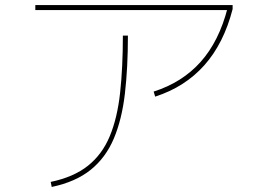

<svg xmlns="http://www.w3.org/2000/svg" viewBox="-20 -720 1040 761"><path d="M595 -337 589 -357Q702 -393 775 -474.5Q848 -556 882 -688L892 -680H120V-700H902V-684Q867 -548 790 -461.5Q713 -375 595 -337ZM185 21 181 1Q272 -18 328.5 -63Q385 -108 415 -180Q445 -252 456 -352Q467 -452 467 -579H487Q487 -451 475 -348.5Q463 -246 431 -170.5Q399 -95 339.5 -47Q280 1 185 21Z"/></svg>

Font: Murecho Thin Thin
Style: Regular
Weight: 250
Version: Version 1.010